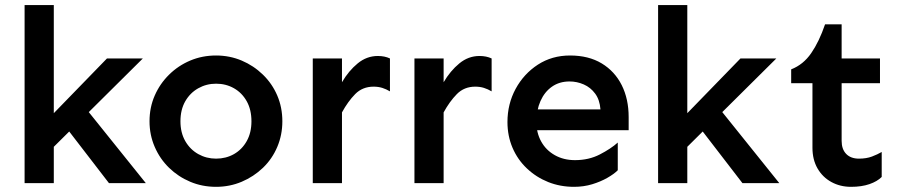

<svg xmlns="http://www.w3.org/2000/svg" viewBox="-20 -723 3554 758"><path d="M168.9 -120.1V-252L402.3 -492.2H543.9ZM77.1 0V-703.1H192.4V0ZM410.2 0 227.5 -237.3 300.8 -317.4 555.7 0Z M833 14.6Q778.3 14.6 731 -5.4Q683.6 -25.4 647.5 -60.5Q611.3 -95.7 590.8 -143.1Q570.3 -190.4 570.3 -244.1Q570.3 -298.8 590.8 -345.7Q611.3 -392.6 647.5 -428.2Q683.6 -463.9 731 -483.9Q778.3 -503.9 833 -503.9Q886.7 -503.9 934.1 -483.9Q981.4 -463.9 1018.1 -428.2Q1054.7 -392.6 1074.7 -345.7Q1094.7 -298.8 1094.7 -244.1Q1094.7 -190.4 1074.7 -143.1Q1054.7 -95.7 1018.1 -60.5Q981.4 -25.4 934.1 -5.4Q886.7 14.6 833 14.6ZM833 -96.7Q872.1 -96.7 903.8 -114.7Q935.5 -132.8 954.1 -166Q972.7 -199.2 972.7 -244.1Q972.7 -290 954.1 -323.2Q935.5 -356.4 903.8 -374.5Q872.1 -392.6 833 -392.6Q794.9 -392.6 762.7 -374.5Q730.5 -356.4 711.4 -323.2Q692.4 -290 692.4 -244.1Q692.4 -199.2 711.4 -166Q730.5 -132.8 762.7 -114.7Q794.9 -96.7 833 -96.7Z M1214.8 0V-492.2H1330.1V0ZM1330.1 -279.3V-398.4Q1356.4 -443.4 1392.1 -472.7Q1427.7 -502 1471.7 -502Q1499 -502 1519.5 -492.2V-362.3Q1504.9 -371.1 1489.3 -376Q1473.6 -380.9 1455.1 -380.9Q1411.1 -380.9 1382.3 -351.6Q1353.5 -322.3 1330.1 -279.3Z M1616.2 0V-492.2H1731.4V0ZM1731.4 -279.3V-398.4Q1757.8 -443.4 1793.5 -472.7Q1829.1 -502 1873 -502Q1900.4 -502 1920.9 -492.2V-362.3Q1906.2 -371.1 1890.6 -376Q1875 -380.9 1856.4 -380.9Q1812.5 -380.9 1783.7 -351.6Q1754.9 -322.3 1731.4 -279.3Z M2246.1 14.6Q2191.4 14.6 2144 -4.4Q2096.7 -23.4 2060.1 -58.1Q2023.4 -92.8 2003.4 -139.6Q1983.4 -186.5 1983.4 -241.2Q1983.4 -312.5 2015.6 -372.1Q2047.9 -431.6 2103.5 -467.8Q2159.2 -503.9 2230.5 -503.9Q2303.7 -503.9 2355.5 -472.7Q2407.2 -441.4 2434.6 -386.7Q2461.9 -332 2461.9 -260.7V-209H2089.8V-291H2350.6Q2347.7 -329.1 2329.6 -353.5Q2311.5 -377.9 2284.7 -389.6Q2257.8 -401.4 2228.5 -401.4Q2188.5 -401.4 2159.2 -380.9Q2129.9 -360.4 2113.8 -324.2Q2097.7 -288.1 2097.7 -241.2Q2097.7 -198.2 2116.7 -164.1Q2135.7 -129.9 2170.4 -110.4Q2205.1 -90.8 2250 -90.8Q2304.7 -90.8 2348.1 -113.3Q2391.6 -135.7 2418.9 -160.2V-50.8Q2404.3 -36.1 2377.9 -21Q2351.6 -5.9 2317.9 4.4Q2284.2 14.6 2246.1 14.6Z M2669.9 -120.1V-252L2903.3 -492.2H3044.9ZM2578.1 0V-703.1H2693.4V0ZM2911.1 0 2728.5 -237.3 2801.8 -317.4 3056.6 0Z M3339.8 14.6Q3296.9 14.6 3262.2 -4.4Q3227.5 -23.4 3207.5 -58.1Q3187.5 -92.8 3187.5 -139.6V-394.5H3103.5V-449.2Q3151.4 -467.8 3182.6 -513.2Q3213.9 -558.6 3237.3 -627H3302.7V-492.2H3454.1V-394.5H3302.7V-167Q3302.7 -133.8 3320.8 -115.2Q3338.9 -96.7 3371.1 -96.7Q3400.4 -96.7 3422.4 -105Q3444.3 -113.3 3460.9 -123V-24.4Q3443.4 -6.8 3412.6 3.9Q3381.8 14.6 3339.8 14.6Z"/></svg>

Font: Sen SemiBold
Style: Regular
Weight: 600
Designer: Kosal Sen, Philatype
Foundry: Philatype
Version: Version 2.000;gftools[0.9.31]